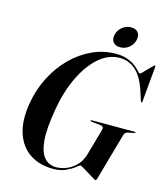

<svg xmlns="http://www.w3.org/2000/svg" viewBox="-128 -979 952 1089"><g transform="rotate(15 348.0 -435.0)"><path d="M462.5 -713Q504.5 -713 533.2 -701.8Q562 -690.5 579.8 -676Q597.5 -661.5 607 -650.5Q616.5 -639.5 621 -639.5Q624 -639.5 634.2 -649.5Q644.5 -659.5 657 -672.8Q669.5 -686 679.8 -696Q690 -706 692 -706Q696.5 -706 696 -698.5L677 -491Q676.5 -483.5 673 -483.5Q670 -483.5 667.5 -490.5L652.5 -538Q626 -621.5 585.2 -658.8Q544.5 -696 489.5 -696Q424 -696 367.5 -646.8Q311 -597.5 270 -511.5Q229 -425.5 210.5 -315Q190.5 -199.5 197 -131.2Q203.5 -63 230.8 -33.2Q258 -3.5 300 -3.5Q331.5 -3.5 362.8 -17Q394 -30.5 418 -56.2Q442 -82 452.5 -118L497 -275Q502.5 -296.5 483 -299L427.5 -305Q420.5 -306 421 -309.5Q421 -313 426.5 -313H679.5Q684.5 -313 684.5 -310.5Q684 -307 678 -305.5L640.5 -298Q625.5 -295 620 -276L542.5 -1.5Q539.5 9.5 534 9.5Q532 9.5 517.2 0.8Q502.5 -8 483.5 -19.8Q464.5 -31.5 449.8 -40.2Q435 -49 433 -49Q428 -49 409.8 -34.2Q391.5 -19.5 360.2 -4.8Q329 10 285.5 10Q205 10 148 -28Q91 -66 67.2 -139.5Q43.5 -213 62 -319Q76.5 -401 113.2 -472.5Q150 -544 204 -598Q258 -652 324 -682.5Q390 -713 462.5 -713ZM474.5 -754.5Q446 -754.5 432.8 -772Q419.5 -789.5 426.5 -817Q433.5 -844.5 456 -862.2Q478.5 -880 506.5 -880Q535.5 -880 548.5 -862.5Q561.5 -845 554.5 -817Q547.5 -789.5 525.2 -772Q503 -754.5 474.5 -754.5Z"/></g></svg>

Font: Fraunces 144pt SemiBold
Style: Italic
Weight: 600
Italic angle: -16°
Version: Version 1.000;[0bf87f6ff]